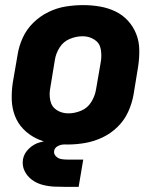

<svg xmlns="http://www.w3.org/2000/svg" viewBox="-20 -558 616 752"><path d="M245 8Q279 8 313.5 2Q348 -4 381 -19.5Q414 -35 440.5 -61Q467 -87 482 -120Q497 -153 503 -187L521 -297Q526 -330 525.5 -363Q525 -396 513.5 -425Q502 -454 481 -477Q460 -500 431.5 -513.5Q403 -527 371 -532.5Q339 -538 306 -538Q272 -538 237.5 -532.5Q203 -527 170 -511Q137 -495 110.5 -469Q84 -443 69 -410Q54 -377 49 -344L30 -234Q25 -200 26 -167.5Q27 -135 38 -105.5Q49 -76 70.5 -53.5Q92 -31 120 -17Q148 -3 180 2.5Q212 8 245 8ZM248 -114Q222 -114 202 -127Q182 -140 177 -164.5Q172 -189 177 -214L195 -324Q199 -349 213.5 -372Q228 -395 253 -405.5Q278 -416 304 -416Q329 -416 349.5 -403Q370 -390 374.5 -366Q379 -342 375 -317L356 -207Q352 -182 337.5 -158.5Q323 -135 298 -124.5Q273 -114 248 -114ZM242 174H244Q244 174 244 174Q244 174 244 174H288L306 67H245Q245 67 244.5 67Q244 67 243 67Q231 67 219.5 65Q208 63 199 54Q190 45 192 33Q194 21 206 14.5Q218 8 230 8V-9Q207 -9 183.5 -8Q160 -7 136 -0.5Q112 6 93 24.5Q74 43 70 66Q66 91 76.5 112Q87 133 105.5 146.5Q124 160 147 166Q170 172 194 173Q218 174 242 174Z"/></svg>

Font: Iosevka Sparkle Heavy Oblique
Style: Regular
Weight: 900
Italic angle: -9°
Designer: Belleve Invis
Foundry: Belleve Invis
Version: Version 4.5.0; ttfautohint (v1.8.3)